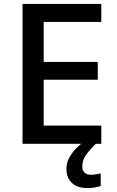

<svg xmlns="http://www.w3.org/2000/svg" viewBox="-20 -734 597 980"><path d="M497 0H95V-714H497V-622H203V-418H479V-327H203V-93H497ZM400 115Q400 136 411.5 147Q423 158 443 158Q460 158 472.5 155.5Q485 153 494 151V216Q479 220 463.5 223Q448 226 428 226Q373 226 346 199Q319 172 319 127Q319 98 333.5 71Q348 44 370.5 21.5Q393 -1 416 -16L469 0Q436 32 418 58.5Q400 85 400 115Z"/></svg>

Font: Noto Sans Vithkuqi Medium
Style: Regular
Weight: 500
Version: Version 1.001